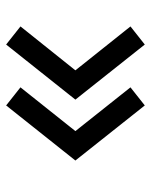

<svg xmlns="http://www.w3.org/2000/svg" viewBox="45 -575 480 610"><g transform="rotate(-90 285.0 -270.0)"><path d="M312.5 -95.5 255 -50 80 -270.5 255 -490.5 312.5 -445 173.5 -270.5ZM506 -95.5 448.5 -50 273.5 -270.5 448.5 -490.5 506 -445 366.5 -270.5Z"/></g></svg>

Font: Hauora SemiBold
Style: Regular
Weight: 600
Designer: Wayne Shih
Foundry: WCYS
Version: Version 1.001